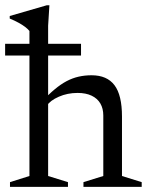

<svg xmlns="http://www.w3.org/2000/svg" viewBox="-25 -730 582 750"><path d="M301 -18.5 378.5 -42.5V-279Q378.5 -306 367 -325.8Q355.5 -345.5 333 -356.2Q310.5 -367 278 -367Q238.5 -367 204.8 -352.2Q171 -337.5 158 -317L138.5 -333Q165 -361.5 188.8 -381.2Q212.5 -401 235.2 -413Q258 -425 282 -430.5Q306 -436 332.5 -436Q393 -436 422.2 -397.2Q451.5 -358.5 451.5 -274.5V-42.5L528.5 -18.5V0H301ZM240.5 0H14V-18.5L90 -42.5V-609Q83.5 -617 73 -625Q62.5 -633 47.5 -641.2Q32.5 -649.5 13 -657.5V-667.5L158 -709.5H168L163 -629.5V-42.5L240.5 -18.5ZM-5 -513V-559H291.5V-513Z"/></svg>

Font: Newsreader 16pt
Style: Regular
Weight: 400
Designer: Hugues Gentile
Foundry: Production Type
Version: Version 1.003